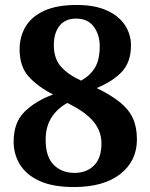

<svg xmlns="http://www.w3.org/2000/svg" viewBox="-20 -744 606 774"><path d="M278 10Q193 10 139.5 -14.5Q86 -39 60.5 -80.5Q35 -122 35 -173Q35 -251 80 -294.5Q125 -338 194 -363Q132 -395 95.5 -435.5Q59 -476 59 -545Q59 -596 83 -636.5Q107 -677 158 -700.5Q209 -724 289 -724Q362 -724 410.5 -702Q459 -680 483.5 -643Q508 -606 508 -561Q508 -495 472.5 -456Q437 -417 370 -389Q429 -360 464.5 -331Q500 -302 516 -266.5Q532 -231 532 -182Q532 -95 465 -42.5Q398 10 278 10ZM307 -419Q342 -438 362 -470Q382 -502 382 -558Q382 -604 358 -636.5Q334 -669 287 -669Q243 -669 220 -640Q197 -611 197 -562Q197 -507 226.5 -474.5Q256 -442 307 -419ZM281 -47Q329 -47 359 -77Q389 -107 389 -166Q389 -216 355.5 -255.5Q322 -295 251 -329Q209 -305 186.5 -268.5Q164 -232 164 -181Q164 -112 196.5 -79.5Q229 -47 281 -47Z"/></svg>

Font: Noto Serif Gurmukhi
Style: Bold
Weight: 700
Designer: Vaibhav Singh and the Monotype Design Team
Foundry: Monotype Imaging Inc.
Version: Version 2.004; ttfautohint (v1.8.4.7-5d5b)